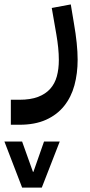

<svg xmlns="http://www.w3.org/2000/svg" viewBox="-109 -324 409 868"><path d="M-60 127H-22Q29 127 63 114Q97 101 118 77.5Q139 54 148 21Q157 -12 157 -53Q157 -80 154 -109Q151 -138 146 -167L125 -288L211 -304L225 -220Q242 -123 242 -54Q242 8 227.5 61.5Q213 115 181 155Q149 195 99 217.5Q49 240 -21 240H-60ZM-89 316H-9L40 453H42L90 316H161L80 524H-9Z"/></svg>

Font: IBM Plex Sans Arabic Medium
Style: Regular
Weight: 500
Designer: Mike Abbink, Paul van der Laan, Pieter van Rosmalen, Wael Morcos, Khajak Apelian
Foundry: Bold Monday
Version: Version 1.1